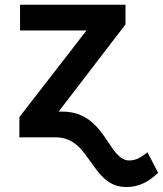

<svg xmlns="http://www.w3.org/2000/svg" viewBox="-20 -565 671 790"><path d="M59.7 0V-83.1L335.9 -439.6H62.5V-545.5H496.4V-464.5L221.2 -105.8H235.1Q272 -105.8 300.1 -95.9Q328.1 -85.9 350.7 -68.4Q373.2 -50.8 391.9 -27Q410.5 -3.2 428.6 24.9Q438.2 39.8 447.6 52.6Q457 65.3 467.2 74.9Q477.3 84.5 488.3 89.8Q499.3 95.2 512.1 95.2Q533.4 95.2 552.4 85Q571.4 74.9 586.6 61.4L630.7 146Q616.8 159.1 602.3 169.9Q587.7 180.8 571.7 188.4Q555.8 196 538.4 200.3Q521 204.5 501.4 204.5Q480.1 204.5 462.5 199.6Q445 194.6 430 185.2Q415.1 175.8 402 162.6Q388.8 149.5 376.4 132.8Q365.1 117.5 354.2 102.3Q343.4 87 332 71.7Q320 55.4 307 42.1Q294 28.8 279.1 19.5Q264.2 10.3 246.6 5.1Q229 0 207.7 0Z"/></svg>

Font: Inter P Semi Bold
Style: Regular
Weight: 600
Designer: Rasmus Andersson
Foundry: rsms
Version: Version 3.018;git-588b23468